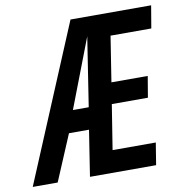

<svg xmlns="http://www.w3.org/2000/svg" viewBox="-120 -775 813 849"><g transform="rotate(-10 286.5 -350.0)"><path d="M216 0 248 -206H158L71 0H-41L252 -700H614L597 -599H414L382 -395H545L529 -300H367L335 -99H529L513 0ZM193 -304H264L312 -614Z"/></g></svg>

Font: Georama Condensed SemiBold
Style: Italic
Weight: 600
Width: 3
Italic angle: -9°
Designer: Jean-Baptiste Levee
Foundry: Production Type
Version: Version 1.000